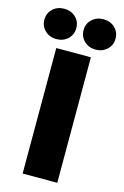

<svg xmlns="http://www.w3.org/2000/svg" viewBox="-204 -1014 694 1075"><g transform="rotate(15 143.5 -476.0)"><path d="M243.2 -727.5V0H42.5V-727.5ZM256.8 -775.9Q217.3 -775.9 190.7 -801.3Q164.1 -826.7 164.1 -863.8Q164.1 -901.9 190.7 -926.8Q217.3 -951.7 256.8 -951.7Q296.4 -951.7 323 -926.8Q349.6 -901.9 349.6 -863.8Q349.6 -826.2 323 -801Q296.4 -775.9 256.8 -775.9ZM29.3 -775.9Q-10.3 -775.9 -36.6 -801.3Q-63 -826.7 -63 -863.8Q-63 -901.9 -36.6 -926.8Q-10.3 -951.7 29.3 -951.7Q69.3 -951.7 95.7 -926.8Q122.1 -901.9 122.1 -863.8Q122.1 -826.2 95.7 -801Q69.3 -775.9 29.3 -775.9Z"/></g></svg>

Font: Inter 24pt Black
Style: Regular
Weight: 900
Designer: Rasmus Andersson
Foundry: rsms
Version: Version 4.001;git-66647c0bb